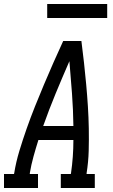

<svg xmlns="http://www.w3.org/2000/svg" viewBox="-46 -940 566 960"><path d="M-26 0V-70H24L25 -74Q34 -130 51 -186Q68 -242 87.5 -297.5Q107 -353 129 -408Q151 -463 174 -517.5Q197 -572 221 -626.5Q245 -681 270 -735H361Q368 -681 374 -626.5Q380 -572 385 -517.5Q390 -463 393.5 -408Q397 -353 398 -297.5Q399 -242 397.5 -186Q396 -130 387 -74V-70H428V0H258V-70H308L309 -74Q315 -115 318 -156.5Q321 -198 321 -240H146Q133 -199 121.5 -157.5Q110 -116 103 -74V-70H144V0ZM321 -310Q320 -391 314 -472Q308 -553 301 -634Q266 -554 232.5 -473Q199 -392 170 -310ZM190 -850V-920H490V-850Z"/></svg>

Font: Iosevka Curly Slab Oblique
Style: Regular
Weight: 400
Italic angle: -9°
Monospace: yes
Designer: Belleve Invis
Foundry: Belleve Invis
Version: Version 11.1.0; ttfautohint (v1.8.3)